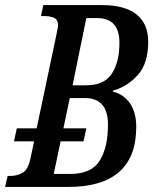

<svg xmlns="http://www.w3.org/2000/svg" viewBox="-38 -734 602 754"><path d="M-18 0 -8 -43H2Q29 -43 51 -55.5Q73 -68 82 -114L96 -179H17L28 -230H106L183 -595Q186 -612 188 -620.5Q190 -629 190 -634Q190 -658 173.5 -664.5Q157 -671 134 -671H123L132 -714H362Q452 -714 498 -677.5Q544 -641 544 -570Q544 -486 504 -440.5Q464 -395 406 -378L405 -374Q446 -365 471.5 -329.5Q497 -294 497 -236Q497 -117 429.5 -58.5Q362 0 232 0ZM300 -399Q371 -399 401 -444.5Q431 -490 431 -566Q431 -663 343 -663H301L247 -399ZM239 -51Q321 -51 353.5 -103Q386 -155 386 -245Q386 -349 295 -349H236L211 -230H301L290 -179H200L173 -51Z"/></svg>

Font: Noto Serif ExtraCondensed Medium
Style: Italic
Weight: 500
Width: 2
Italic angle: -12°
Designer: Monotype Design Team
Foundry: Monotype Imaging Inc.
Version: Version 2.013; ttfautohint (v1.8.4.7-5d5b)